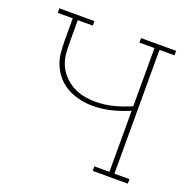

<svg xmlns="http://www.w3.org/2000/svg" viewBox="-101 -625 702 720"><g transform="rotate(20 250.0 -265.0)"><path d="M343 0V-18H403V-262Q369 -247 332.5 -238Q296 -229 259 -229Q233 -229 208 -234.5Q183 -240 160.5 -251.5Q138 -263 120.5 -282Q103 -301 92.5 -324.5Q82 -348 79.5 -373.5Q77 -399 77 -425V-512H17V-530H157V-512H97V-425Q97 -401 99 -378Q101 -355 110.5 -333.5Q120 -312 136.5 -295Q153 -278 173.5 -267Q194 -256 217 -251.5Q240 -247 263 -247Q299 -247 334.5 -256Q370 -265 403 -280V-512H343V-530H483V-512H423V-18H483V0Z"/></g></svg>

Font: Iosevka Slab Thin
Style: Regular
Weight: 100
Monospace: yes
Designer: Belleve Invis
Foundry: Belleve Invis
Version: Version 11.1.0; ttfautohint (v1.8.3)